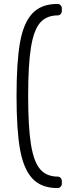

<svg xmlns="http://www.w3.org/2000/svg" viewBox="-20 -796 359 975"><path d="M272 -776Q281 -776 287.5 -769.5Q294 -763 294 -754V-740Q294 -731 288 -724.5Q282 -718 275 -718Q217 -718 184.5 -681.5Q152 -645 137.5 -557Q123 -469 123 -309Q123 -149 137.5 -61Q152 27 184.5 64Q217 101 275 101Q282 101 288 107.5Q294 114 294 123V137Q294 146 287.5 152.5Q281 159 272 159Q189 159 144 110Q99 61 81.5 -38.5Q64 -138 64 -309Q64 -480 81.5 -579.5Q99 -679 144 -727.5Q189 -776 272 -776Z"/></svg>

Font: Rubik
Style: Regular
Weight: 300
Designer: Hubert & Fischer
Foundry: Hubert & Fischer
Version: Version 1.100